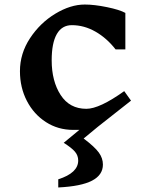

<svg xmlns="http://www.w3.org/2000/svg" viewBox="-20 -563 658 847"><path d="M434 163Q434 209 386 234Q338 259 237 264V228Q325 200 325 145Q325 123 310.5 106Q296 89 261 67L330 10H303Q236 10 182.5 -24.5Q129 -59 98.5 -118Q68 -177 68 -249Q68 -327 112.5 -394.5Q157 -462 224 -502.5Q291 -543 354 -543Q396 -543 452 -531.5Q508 -520 533 -506V-345H490Q451 -395 401 -423.5Q351 -452 297 -452Q253 -452 230.5 -412.5Q208 -373 208 -297Q208 -205 247.5 -144Q287 -83 361 -83Q419 -83 528 -161L558 -119L412 -4L349 48Q398 85 416 110Q434 135 434 163Z"/></svg>

Font: InknutAntiqua
Style: Medium
Weight: 500
Designer: Claus Eggers Srensen
Foundry: Claus Eggers Srensen
Version: Version 1.000; ttfautohint (v1.2) -l 7 -r 28 -G 50 -x 13 -D 